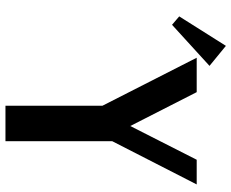

<svg xmlns="http://www.w3.org/2000/svg" viewBox="-92 -755 847 703"><g transform="rotate(90 331.5 -403.5)"><path d="M40 0ZM191.4 0ZM441.4 -457 564.9 -700.2H655.3L497.1 -391.1V0H367.2V-355L191.4 -700.2H317.4ZM40 -609.9ZM40 -609.9ZM147.9 -807.1 221.2 -747.1 70.8 -609.9 40 -636.2Z"/></g></svg>

Font: Pfennig
Style: Bold
Weight: 700
Version: Version 20120410 ; ttfautohint (v0.8)